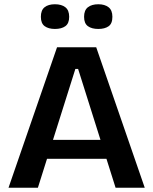

<svg xmlns="http://www.w3.org/2000/svg" viewBox="-20 -882 720 902"><path d="M20 0 248 -660H432L660 0H523L347 -558H334L158 0ZM141 -136V-225H556V-136ZM442 -746Q411 -746 393 -759Q375 -772 375 -803Q375 -834 393 -848Q411 -862 442 -862Q472 -862 490 -848Q508 -834 508 -803Q508 -771 490 -758.5Q472 -746 442 -746ZM238 -746Q208 -746 190 -759Q172 -772 172 -803Q172 -834 189.5 -848Q207 -862 238 -862Q269 -862 287 -848Q305 -834 305 -803Q305 -772 287 -759Q269 -746 238 -746Z"/></svg>

Font: Bricolage Grotesque 48pt Condensed ExtraBold SemiBold
Style: Regular
Weight: 600
Version: Version 1.000;gftools[0.9.30]